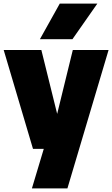

<svg xmlns="http://www.w3.org/2000/svg" viewBox="-26 -828 624 1068"><path d="M157.5 0 -5.5 -550H204L292 -194.5L379 -550H578L349 220H151.5L217.5 0ZM196 -610 306.5 -808H515.5L377 -610Z"/></svg>

Font: Encode Sans Semi Condensed Black
Style: Regular
Weight: 900
Width: 4
Designer: Multiple Designers
Foundry: Impallari Type
Version: Version 3.000; ttfautohint (v1.8.3) -l 8 -r 50 -G 200 -x 14 